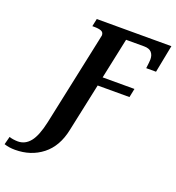

<svg xmlns="http://www.w3.org/2000/svg" viewBox="-313 -844 1110 1214"><g transform="rotate(20 241.5 -237.0)"><path d="M-148 229 -134 175Q-124 179 -107.5 181.5Q-91 184 -76 184Q-27 184 6.5 142.5Q40 101 61 4L188 -594Q195 -626 195 -628Q195 -648 178.5 -655Q162 -662 130 -662H118L129 -714H631L595 -529H529Q535 -575 535 -590Q535 -619 519.5 -636.5Q504 -654 469 -654H348L290 -380H504L492 -321H278L209 3Q185 120 108.5 180Q32 240 -75 240Q-115 240 -148 229Z"/></g></svg>

Font: Noto Serif Narrow
Style: Bold Italic
Weight: 700
Width: 4
Italic angle: -12°
Designer: Monotype Design Team
Foundry: Monotype Imaging Inc.
Version: Version 1.001